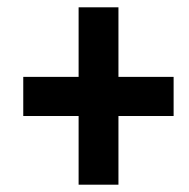

<svg xmlns="http://www.w3.org/2000/svg" viewBox="-20 -614 513 520"><path d="M300.8 -405.8H450.2V-299.8H300.8V-113.8H192.9V-299.8H43V-405.8H192.9V-594.2H300.8Z"/></svg>

Font: Open Sans Condensed
Style: Bold Italic
Weight: 700
Width: 3
Italic angle: -12°
Designer: Monotype Design Team
Foundry: Monotype Imaging Inc.
Version: Version 3.003; ttfautohint (v1.8.4)